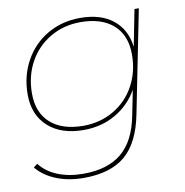

<svg xmlns="http://www.w3.org/2000/svg" viewBox="-80 -597 838 870"><g transform="rotate(-10 338.5 -161.5)"><path d="M615 -517 521 -46Q496 82 428 139.5Q360 197 237 197Q167 197 111 174.5Q55 152 21 111L39 97Q70 137 121.5 157.5Q173 178 238 178Q350 178 414.5 124.5Q479 71 501 -43L524 -158Q486 -92 421 -54.5Q356 -17 274 -17Q171 -17 111 -71Q51 -125 51 -219Q51 -304 89 -373Q127 -442 194 -481Q261 -520 345 -520Q439 -520 495.5 -475Q552 -430 562 -349L595 -517ZM548 -317Q548 -405 494 -453Q440 -501 343 -501Q266 -501 203.5 -464.5Q141 -428 106 -364Q71 -300 71 -220Q71 -132 125 -84Q179 -36 276 -36Q353 -36 415.5 -72.5Q478 -109 513 -173Q548 -237 548 -317Z"/></g></svg>

Font: Montserrat Alternates Thin
Style: Italic
Weight: 250
Italic angle: -11.3°
Designer: Julieta Ulanovsky
Foundry: Julieta Ulanovsky
Version: Version 7.200